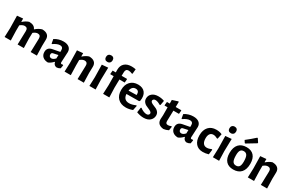

<svg xmlns="http://www.w3.org/2000/svg" viewBox="173 -2134 5383 3555"><g transform="rotate(30 2864.5 -357.0)"><path d="M188 -467V-399H195Q250 -449 316 -471Q428 -471 459 -396H465Q522 -449 595 -471Q671 -471 710.5 -436.5Q750 -402 748 -337L745 -204L751 0H618L626 -290Q626 -364 563 -364Q518 -364 469 -323L466 -204L472 0H339L347 -290Q349 -364 284 -364Q239 -364 188 -322L187 -205L193 0H61L68 -192L63 -456Z M1051 -474Q1128 -474 1171.5 -439.5Q1215 -405 1215 -343Q1215 -326 1209.5 -231.5Q1204 -137 1204 -121Q1204 -91 1227 -91Q1237 -91 1253 -95L1263 -87L1251 -17Q1219 4 1178 8Q1115 2 1101 -65H1094Q1044 -12 991 9Q919 8 878 -29Q837 -66 837 -130Q837 -227 940 -247L1093 -276V-317Q1093 -382 1029 -382Q969 -382 886 -324L876 -330L861 -418Q949 -474 1051 -474ZM1092 -209 986 -186Q955 -179 955 -144Q955 -118 969 -103.5Q983 -89 1008 -89Q1047 -89 1090 -135Z M1471 -467V-399H1478Q1533 -449 1598 -471Q1674 -471 1714 -436.5Q1754 -402 1752 -337L1749 -204L1755 0H1621L1629 -290Q1630 -325 1613.5 -344.5Q1597 -364 1566 -364Q1521 -364 1470 -321V-205L1476 0H1343L1350 -192L1345 -456Z M1944 -693Q1975 -693 1992.5 -675Q2010 -657 2010 -625Q2010 -591 1990.5 -571Q1971 -551 1938 -551Q1906 -551 1888.5 -569Q1871 -587 1871 -619Q1871 -653 1890.5 -673Q1910 -693 1944 -693ZM1874 0 1881 -192 1876 -456 2007 -467 2001 -205 2007 0Z M2411 -461 2415 -454 2409 -381H2296L2293 -205L2300 0H2167L2175 -193L2173 -381H2103L2098 -388L2105 -461H2172L2171 -516Q2171 -606 2224.5 -655Q2278 -704 2375 -704Q2416 -704 2462 -695L2453 -596L2444 -590Q2397 -610 2362 -610Q2300 -610 2299 -539L2297 -461Z M2655 10Q2545 10 2482.5 -54Q2420 -118 2420 -231Q2420 -343 2481 -408.5Q2542 -474 2646 -474Q2749 -474 2797.5 -409.5Q2846 -345 2827 -232L2812 -216L2542 -214Q2551 -89 2669 -89Q2728 -89 2807 -124L2818 -117L2798 -18Q2722 10 2655 10ZM2643 -386Q2604 -386 2578.5 -360.5Q2553 -335 2545 -287L2714 -291L2716 -305Q2716 -386 2643 -386Z M3080 -473Q3148 -473 3208 -450L3190 -352L3174 -347Q3114 -386 3065 -386Q3041 -386 3027 -373.5Q3013 -361 3013 -343Q3013 -323 3034 -308Q3055 -293 3085.5 -281.5Q3116 -270 3146.5 -255Q3177 -240 3198 -211Q3219 -182 3219 -142Q3219 -79 3171 -34.5Q3123 10 3033 10Q2961 10 2884 -20L2899 -124L2912 -132Q2943 -106 2981 -90.5Q3019 -75 3048 -75Q3075 -75 3090 -88.5Q3105 -102 3105 -121Q3105 -141 3083.5 -156Q3062 -171 3031.5 -183Q3001 -195 2971 -210Q2941 -225 2919.5 -254.5Q2898 -284 2898 -325Q2898 -390 2947 -431.5Q2996 -473 3080 -473Z M3457 6Q3322 -8 3322 -126L3327 -209L3326 -381H3264L3259 -388L3266 -461H3326L3325 -538L3446 -577L3455 -569L3453 -461H3571L3575 -454L3569 -381H3450L3444 -157Q3444 -125 3456 -111.5Q3468 -98 3496 -98Q3528 -98 3563 -115L3574 -105L3561 -26Q3510 0 3457 6Z M3829 -474Q3906 -474 3949.5 -439.5Q3993 -405 3993 -343Q3993 -326 3987.5 -231.5Q3982 -137 3982 -121Q3982 -91 4005 -91Q4015 -91 4031 -95L4041 -87L4029 -17Q3997 4 3956 8Q3893 2 3879 -65H3872Q3822 -12 3769 9Q3697 8 3656 -29Q3615 -66 3615 -130Q3615 -227 3718 -247L3871 -276V-317Q3871 -382 3807 -382Q3747 -382 3664 -324L3654 -330L3639 -418Q3727 -474 3829 -474ZM3870 -209 3764 -186Q3733 -179 3733 -144Q3733 -118 3747 -103.5Q3761 -89 3786 -89Q3825 -89 3868 -135Z M4318 -474Q4388 -474 4441 -449L4419 -343L4408 -338Q4357 -366 4317 -366Q4271 -366 4246 -333Q4221 -300 4221 -239Q4221 -169 4248 -132Q4275 -95 4325 -95Q4370 -95 4425 -120L4435 -112L4422 -9Q4362 10 4299 10Q4203 10 4149 -52.5Q4095 -115 4095 -227Q4095 -343 4154 -408.5Q4213 -474 4318 -474Z M4584 -693Q4615 -693 4632.5 -675Q4650 -657 4650 -625Q4650 -591 4630.5 -571Q4611 -551 4578 -551Q4546 -551 4528.5 -569Q4511 -587 4511 -619Q4511 -653 4530.5 -673Q4550 -693 4584 -693ZM4514 0 4521 -192 4516 -456 4647 -467 4641 -205 4647 0Z M5045 -724 5057 -723 5105 -651 5103 -638Q4986 -565 4908 -520L4895 -521L4863 -571Q4968 -653 5045 -724ZM4966 -474Q5068 -474 5122 -414Q5176 -354 5176 -241Q5176 -119 5118 -54.5Q5060 10 4951 10Q4849 10 4795 -50Q4741 -110 4741 -223Q4741 -345 4799 -409.5Q4857 -474 4966 -474ZM4957 -384Q4909 -384 4887.5 -352Q4866 -320 4866 -249Q4866 -157 4888 -118Q4910 -79 4960 -79Q5008 -79 5029.5 -110.5Q5051 -142 5051 -214Q5051 -305 5028.5 -344.5Q5006 -384 4957 -384Z M5389 -467V-399H5396Q5451 -449 5516 -471Q5592 -471 5632 -436.5Q5672 -402 5670 -337L5667 -204L5673 0H5539L5547 -290Q5548 -325 5531.5 -344.5Q5515 -364 5484 -364Q5439 -364 5388 -321V-205L5394 0H5261L5268 -192L5263 -456Z"/></g></svg>

Font: Alegreya Sans SC
Style: Bold
Weight: 700
Designer: Juan Pablo del Peral
Foundry: Huerta Tipografica
Version: Version 2.007